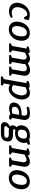

<svg xmlns="http://www.w3.org/2000/svg" viewBox="1898 -2438 735 4572"><g transform="rotate(90 2266.0 -151.5)"><path d="M252 3Q195 3 153 -15Q111 -33 85 -64.5Q59 -96 49.5 -140Q40 -184 49 -237Q58 -288 82 -334Q106 -380 143 -415.5Q180 -451 227.5 -472Q275 -493 331 -493Q356 -493 386 -487.5Q416 -482 458 -471L443 -388Q441 -374 431.5 -365Q422 -356 406 -356Q393 -356 385 -366Q377 -376 371 -391Q368 -403 363 -412Q359 -420 353 -424Q344 -429 334 -430.5Q324 -432 313 -432Q289 -432 264 -418.5Q239 -405 217 -379.5Q195 -354 178 -318Q161 -282 153 -237Q146 -197 152.5 -165Q159 -133 176 -110.5Q193 -88 219.5 -75.5Q246 -63 280 -63Q299 -63 322 -67Q345 -71 374 -80Q386 -80 396.5 -75Q407 -70 404 -56Q402 -44 385 -33.5Q368 -23 345 -15Q322 -7 296.5 -2Q271 3 252 3Z M679 7Q629 7 591 -11Q553 -29 529.5 -61Q506 -93 498 -138.5Q490 -184 500 -238Q515 -324 561 -388Q607 -452 676 -477Q724 -494 767 -494Q815 -494 853 -476Q891 -458 914.5 -425Q938 -392 946.5 -344.5Q955 -297 945 -238Q936 -185 912.5 -140Q889 -95 854 -62.5Q819 -30 774.5 -11.5Q730 7 679 7ZM756 -423Q730 -423 705 -411Q667 -394 642 -349Q617 -304 606 -238Q592 -163 612 -115.5Q632 -68 692 -68Q747 -68 786 -112Q825 -156 839 -234Q855 -323 834.5 -373Q814 -423 756 -423Z M1747 0H1591Q1578 0 1570 -6Q1562 -12 1564 -26Q1566 -35 1571.5 -40.5Q1577 -46 1583 -49Q1589 -53 1595 -55Q1601 -57 1607 -59Q1615 -62 1622.5 -63.5Q1630 -65 1631 -72L1676 -328Q1679 -345 1676.5 -362Q1674 -379 1665 -392Q1656 -405 1641 -413Q1626 -421 1606 -421Q1586 -421 1561.5 -412.5Q1537 -404 1505 -385Q1507 -371 1505.5 -357Q1504 -343 1501 -328L1456 -73Q1455 -66 1461.5 -64Q1468 -62 1475 -59Q1480 -57 1485.5 -55Q1491 -53 1496 -49Q1501 -46 1504.5 -40.5Q1508 -35 1506 -26Q1504 -12 1493.5 -6Q1483 0 1470 0H1313Q1300 0 1292 -6Q1284 -12 1286 -26Q1289 -41 1303 -47.5Q1317 -54 1329 -59Q1337 -62 1344.5 -64Q1352 -66 1353 -72L1398 -328Q1401 -344 1398.5 -360.5Q1396 -377 1388 -390Q1380 -403 1367.5 -411Q1355 -419 1337 -419Q1317 -419 1291.5 -408.5Q1266 -398 1232 -379L1178 -73Q1177 -66 1183.5 -64Q1190 -62 1197 -59Q1202 -57 1207.5 -55Q1213 -53 1218 -49Q1223 -46 1226.5 -40.5Q1230 -35 1228 -26Q1226 -12 1215.5 -6Q1205 0 1192 0H1036Q1024 0 1015 -6Q1006 -12 1008 -26Q1011 -41 1025 -47.5Q1039 -54 1051 -59Q1059 -62 1066.5 -64Q1074 -66 1075 -72L1135 -412Q1137 -418 1130.5 -418Q1124 -418 1118 -419Q1112 -420 1106.5 -420.5Q1101 -421 1096 -423Q1090 -425 1085 -429.5Q1080 -434 1082 -444Q1083 -453 1094.5 -461Q1106 -469 1121 -475Q1136 -481 1152.5 -485Q1169 -489 1181 -489H1219Q1233 -489 1241 -481Q1249 -473 1246 -459L1245 -449Q1280 -472 1314 -484.5Q1348 -497 1381 -497Q1416 -497 1444.5 -482.5Q1473 -468 1488 -445Q1577 -499 1648 -499Q1728 -499 1760.5 -451.5Q1793 -404 1779 -328L1733 -72Q1732 -65 1738.5 -63.5Q1745 -62 1752 -59Q1758 -57 1763 -55Q1768 -53 1773 -49Q1778 -46 1782 -40.5Q1786 -35 1784 -26Q1782 -12 1770.5 -6Q1759 0 1747 0Z M2070 -464Q2103 -479 2133 -487.5Q2163 -496 2191 -496Q2237 -496 2270 -475.5Q2303 -455 2322 -421.5Q2341 -388 2346 -343.5Q2351 -299 2343 -251Q2334 -198 2310.5 -151Q2287 -104 2254 -68.5Q2221 -33 2179 -12Q2137 9 2090 9Q2066 9 2042 1Q2018 -7 1993 -25L1967 122Q1965 129 1972 131Q1979 133 1986 136Q1991 138 1996 140.5Q2001 143 2006 146Q2011 149 2015 155Q2019 161 2017 169Q2014 183 2004 189.5Q1994 196 1980 196H1824Q1812 196 1803 190Q1794 184 1797 169Q1799 158 1808 151.5Q1817 145 1828 140Q1831 139 1834 138Q1837 137 1840 136Q1848 133 1855 131Q1862 129 1864 122L1958 -410Q1959 -415 1952.5 -415Q1946 -415 1940 -416Q1935 -417 1929 -417.5Q1923 -418 1918 -420Q1912 -423 1907.5 -428.5Q1903 -434 1905 -443Q1906 -452 1917.5 -460Q1929 -468 1944.5 -474Q1960 -480 1976 -484Q1992 -488 2003 -488H2042Q2070 -488 2070 -464ZM2164 -424Q2144 -424 2117.5 -417Q2091 -410 2059 -398L2006 -100Q2032 -80 2053 -72Q2074 -64 2091 -64Q2118 -64 2143 -78.5Q2168 -93 2188.5 -118.5Q2209 -144 2224 -179.5Q2239 -215 2247 -257Q2253 -292 2250 -322.5Q2247 -353 2235.5 -375.5Q2224 -398 2206 -411Q2188 -424 2164 -424Z M2781 0Q2722 0 2696 -30Q2622 0 2559 0Q2482 0 2447.5 -38Q2413 -76 2424 -139Q2431 -182 2455.5 -212.5Q2480 -243 2517 -262Q2554 -281 2601.5 -289.5Q2649 -298 2702 -298H2718Q2722 -298 2723 -299Q2724 -300 2725 -305L2731 -338Q2747 -432 2662 -432Q2633 -432 2605.5 -429Q2578 -426 2549 -418Q2536 -419 2527 -424.5Q2518 -430 2520 -444Q2522 -456 2531.5 -464Q2541 -472 2552 -477Q2597 -496 2673 -496Q2770 -496 2808.5 -453Q2847 -410 2833 -330L2788 -76Q2785 -66 2802 -59Q2812 -56 2819 -50Q2824 -47 2827 -41.5Q2830 -36 2828 -28Q2824 -12 2810 -6Q2796 0 2781 0ZM2713 -236Q2714 -241 2713 -241.5Q2712 -242 2708 -242Q2659 -240 2625.5 -232.5Q2592 -225 2570 -212.5Q2548 -200 2537 -181.5Q2526 -163 2522 -141Q2520 -127 2522 -113.5Q2524 -100 2532.5 -89.5Q2541 -79 2557 -72.5Q2573 -66 2599 -66Q2636 -66 2674 -75Q2686 -78 2687 -86Z M3162 195H3001Q2981 195 2958.5 191Q2936 187 2919 175Q2902 163 2893 142.5Q2884 122 2890 89Q2895 57 2915 34.5Q2935 12 2967 -5Q2992 -17 3004 -16Q3017 -16 3026 -8Q3035 0 3033 11Q3031 19 3020 29Q3016 32 3012.5 35.5Q3009 39 3004 43Q2995 51 2989 59Q2983 67 2981 77Q2978 92 2991 103.5Q3004 115 3034 115H3176Q3219 115 3237.5 103Q3256 91 3260 71Q3265 42 3244.5 24.5Q3224 7 3175 7H3097Q3025 7 2990.5 -19.5Q2956 -46 2967 -106Q2972 -129 2982 -147Q2992 -165 3010 -178Q2979 -201 2968.5 -237.5Q2958 -274 2966 -319Q2981 -404 3044 -450Q3107 -496 3211 -496Q3250 -496 3286 -484L3300 -479L3399 -495Q3416 -495 3422 -486.5Q3428 -478 3426 -464Q3421 -435 3392 -433L3368 -426Q3382 -403 3384 -375Q3386 -347 3381 -321Q3367 -240 3307.5 -191.5Q3248 -143 3144 -143Q3114 -143 3082 -150L3074 -145Q3071 -143 3066.5 -139.5Q3062 -136 3060 -133Q3056 -129 3055 -124Q3053 -110 3065.5 -101.5Q3078 -93 3114 -93H3192Q3280 -93 3319 -53Q3358 -13 3344 67Q3332 132 3285.5 163.5Q3239 195 3162 195ZM3192 -428Q3168 -428 3144 -419Q3124 -411 3111 -402Q3098 -393 3090 -381Q3082 -369 3077.5 -353.5Q3073 -338 3070 -319Q3066 -298 3066.5 -278Q3067 -258 3075 -242.5Q3083 -227 3102 -217.5Q3121 -208 3154 -208Q3186 -208 3207.5 -217.5Q3229 -227 3243.5 -243Q3258 -259 3265.5 -279.5Q3273 -300 3277 -323Q3281 -345 3280 -364Q3279 -383 3269.5 -397Q3260 -411 3241.5 -419.5Q3223 -428 3192 -428Z M3914 0H3758Q3746 0 3737 -6Q3728 -12 3730 -26Q3733 -41 3747 -47.5Q3761 -54 3774 -59Q3782 -62 3789.5 -64Q3797 -66 3798 -72L3843 -328Q3849 -361 3834 -388.5Q3819 -416 3784 -416Q3762 -416 3732 -403.5Q3702 -391 3660 -368L3608 -73Q3607 -66 3613.5 -64Q3620 -62 3627 -59Q3639 -56 3648 -49Q3653 -46 3656.5 -40.5Q3660 -35 3658 -26Q3656 -12 3645.5 -6Q3635 0 3622 0H3466Q3454 0 3445 -6Q3436 -12 3438 -26Q3441 -41 3455 -47.5Q3469 -54 3481 -59Q3489 -62 3496.5 -64Q3504 -66 3505 -72L3565 -412Q3567 -418 3560.5 -418Q3554 -418 3548 -419Q3542 -420 3536.5 -420.5Q3531 -421 3526 -423Q3520 -425 3515 -429.5Q3510 -434 3512 -444Q3513 -453 3524.5 -461Q3536 -469 3551 -475Q3566 -481 3582.5 -484.5Q3599 -488 3611 -488H3649Q3663 -488 3671 -480.5Q3679 -473 3676 -458L3672 -437Q3714 -464 3752 -479.5Q3790 -495 3827 -495Q3864 -495 3890 -482.5Q3916 -470 3930.5 -447.5Q3945 -425 3949 -394.5Q3953 -364 3946 -328L3900 -73Q3899 -66 3906 -64Q3913 -62 3920 -59Q3932 -56 3940 -49Q3945 -46 3949 -40.5Q3953 -35 3951 -26Q3949 -12 3937.5 -6Q3926 0 3914 0Z M4215 7Q4165 7 4127 -11Q4089 -29 4065.5 -61Q4042 -93 4034 -138.5Q4026 -184 4036 -238Q4051 -324 4097 -388Q4143 -452 4212 -477Q4260 -494 4303 -494Q4351 -494 4389 -476Q4427 -458 4450.5 -425Q4474 -392 4482.5 -344.5Q4491 -297 4481 -238Q4472 -185 4448.5 -140Q4425 -95 4390 -62.5Q4355 -30 4310.5 -11.5Q4266 7 4215 7ZM4292 -423Q4266 -423 4241 -411Q4203 -394 4178 -349Q4153 -304 4142 -238Q4128 -163 4148 -115.5Q4168 -68 4228 -68Q4283 -68 4322 -112Q4361 -156 4375 -234Q4391 -323 4370.5 -373Q4350 -423 4292 -423Z"/></g></svg>

Font: Jura
Style: Bold Italic
Weight: 700
Designer: Ed Merritt
Foundry: Ten by Twenty
Version: Version 1.007